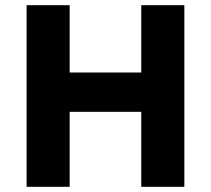

<svg xmlns="http://www.w3.org/2000/svg" viewBox="-20 -720 813 740"><path d="M82.5 0V-700H248.5V-440.5H524.5V-700H690.5V0H524.5V-289H248.5V0Z"/></svg>

Font: Geologica Cursive
Style: Bold
Weight: 700
Designer: Sindre Bremnes, Frode Helland
Foundry: Monokrom Skriftforlag AS
Version: Version 1.010;gftools[0.9.28]